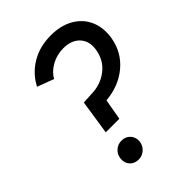

<svg xmlns="http://www.w3.org/2000/svg" viewBox="-211 -814 929 929"><g transform="rotate(-45 254.0 -349.0)"><path d="M163 -192 181 -309 190 -369 245 -372Q308 -373 355 -409Q402 -445 412 -507Q421 -559 391.5 -592Q362 -625 305 -625Q260 -625 222.5 -603.5Q185 -582 169 -551L84 -583Q114 -642 172 -677Q230 -712 307 -712Q375 -712 423.5 -684Q472 -656 493.5 -607Q515 -558 505 -495Q491 -412 428.5 -359.5Q366 -307 275 -299L256 -192ZM183 14Q155 14 138 -4.5Q121 -23 124 -51Q126 -76 144.5 -93Q163 -110 188 -110Q216 -110 233 -91.5Q250 -73 248 -45Q245 -20 226.5 -3Q208 14 183 14Z"/></g></svg>

Font: Figtree Medium
Style: Italic
Weight: 500
Italic angle: -9.5°
Foundry: Erik Kennedy
Version: Version 2.001; ttfautohint (v1.8.4.7-5d5b);gftools[0.9.27]